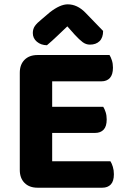

<svg xmlns="http://www.w3.org/2000/svg" viewBox="-20 -859 584 881"><path d="M70.8 -423.8H219.4V-6.5Q210.1 -4 191.5 -0.8Q172.9 2.3 152 2.3Q114.5 2.3 92.6 -19.7Q70.8 -41.7 70.8 -79ZM219.4 -181.9 70.8 -182.1V-525.2Q70.8 -562.7 92.6 -584.6Q114.5 -606.5 152 -606.5Q172.9 -606.5 191.5 -603.5Q210.1 -600.5 219.4 -597.7ZM152 -249.1V-368.8H453.8Q459.8 -359.5 464.7 -344.4Q469.6 -329.3 469.6 -311Q469.6 -279 455.5 -264.1Q441.4 -249.1 416.6 -249.1ZM152 2.3V-118.9H486.7Q492.8 -109.6 497.7 -93.9Q502.6 -78.2 502.6 -59.6Q502.6 -27.6 488.5 -12.7Q474.4 2.3 449.5 2.3ZM152 -485.8V-606.5H482.5Q488.5 -597.2 493.4 -582.1Q498.3 -567 498.3 -548.6Q498.3 -516.7 484.2 -501.2Q470.2 -485.8 445.3 -485.8ZM289 -738.1Q266.9 -717.3 243 -694.3Q219.1 -671.3 195.4 -651.4Q167.8 -651.9 149.2 -667.6Q130.6 -683.3 130.6 -707.2Q130.6 -726 140 -739.6Q149.4 -753.2 172.6 -771.8L208.8 -802.6Q255.8 -839.1 290.7 -839.1Q334.7 -839.1 371.9 -800.9L453.1 -717Q453.1 -686.1 436.8 -670.1Q420.4 -654.2 392.5 -654.2Q374.7 -654.2 359.4 -665.5Q344 -676.8 322.4 -700.4Z"/></svg>

Font: Baloo Bhaijaan 2
Style: Regular
Weight: 400
Designer: Sanskriti Dholi, Noopur Datye and Ek Type
Foundry: Ek Type
Version: Version 1.701